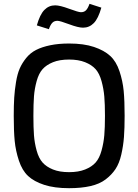

<svg xmlns="http://www.w3.org/2000/svg" viewBox="-20 -972 725 1006"><path d="M342 14Q406 14 454 3Q502 -8 533.5 -32Q565 -56 585 -86Q605 -116 615.5 -162Q626 -208 629.5 -254Q633 -300 633 -365Q633 -444 628 -496Q623 -548 606 -599Q589 -650 557.5 -679Q526 -708 472.5 -726Q419 -744 342 -744Q287 -744 243.5 -735Q200 -726 169.5 -710.5Q139 -695 117.5 -668.5Q96 -642 83.5 -613.5Q71 -585 64 -542.5Q57 -500 54.5 -460.5Q52 -421 52 -365Q52 -285 57 -233.5Q62 -182 79 -130.5Q96 -79 127 -50Q158 -21 211.5 -3.5Q265 14 342 14ZM342 -70Q292 -70 257.5 -84Q223 -98 203 -120.5Q183 -143 172 -183Q161 -223 158 -263Q155 -303 155 -365Q155 -427 158 -467Q161 -507 172 -547Q183 -587 203 -609.5Q223 -632 257.5 -646Q292 -660 342 -660Q391 -660 426 -646Q461 -632 481 -609.5Q501 -587 512 -547Q523 -507 526.5 -466.5Q530 -426 530 -365Q530 -304 526.5 -263.5Q523 -223 512 -183Q501 -143 481 -120.5Q461 -98 426 -84Q391 -70 342 -70ZM415 -827Q448 -827 471.5 -851Q495 -875 511 -932L449 -952Q441 -929 431 -918.5Q421 -908 404 -908Q391 -908 342.5 -926Q294 -944 269 -944Q236 -944 212.5 -920Q189 -896 173 -839L236 -819Q244 -842 254 -852.5Q264 -863 281 -863Q294 -863 342 -845Q390 -827 415 -827Z"/></svg>

Font: Glegoo
Style: Bold
Weight: 700
Version: Version 2.0.1; ttfautohint (v0.9) -r 48 -G 60